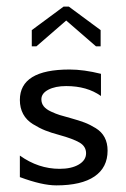

<svg xmlns="http://www.w3.org/2000/svg" viewBox="-20 -555 380 580"><path d="M188 -535 284 -464V-415H270L180 -493L90 -415H76V-464L172 -535ZM40 -20V-85Q96 -45 160 -45Q196 -45 218 -58Q240 -71 240 -92Q240 -113 220 -124.5Q200 -136 160 -147Q134 -154 116.5 -161Q99 -168 79.5 -180Q60 -192 50 -210.5Q40 -229 40 -253Q40 -345 190 -345Q233 -345 285 -332V-265Q243 -295 180 -295Q147 -295 126 -284Q105 -273 105 -255Q105 -243 112 -234Q119 -225 134 -218Q149 -211 160.5 -207.5Q172 -204 194 -198Q219 -191 235 -185Q251 -179 269 -168Q287 -157 296 -140Q305 -123 305 -100Q305 -49 265.5 -22Q226 5 150 5Q107 5 40 -20Z"/></svg>

Font: Glametrix
Style: Regular
Weight: 500
Designer: gluk
Foundry: gluk
Version: Version 0.40